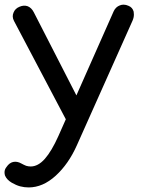

<svg xmlns="http://www.w3.org/2000/svg" viewBox="-46 -572 614 832"><path d="M78.1 240.2Q59.6 240.2 41 235.4Q23.4 230.5 4.9 219.7Q-16.6 207 -24.4 188.5Q-26.4 181.6 -26.4 174.8Q-26.4 162.1 -17.6 151.4Q-5.9 133.8 10.7 129.9Q28.3 126 46.9 136.7Q57.6 142.6 67.4 146.5Q77.1 149.4 86.9 149.4Q119.1 149.4 148.4 116.2Q177.7 83 207 17.6Q287.1 -162.1 446.3 -522.5Q455.1 -542 473.6 -548.8Q481.4 -551.8 489.3 -551.8Q500 -551.8 510.7 -546.9Q528.3 -540 533.2 -521.5Q534.2 -515.6 534.2 -508.8Q534.2 -496.1 528.3 -482.4Q447.3 -301.8 287.1 57.6Q251 138.7 195.3 189.5Q139.6 240.2 78.1 240.2ZM305.7 -22.5Q287.1 -13.7 270.5 -20.5Q253.9 -27.3 244.1 -45.9Q168 -191.4 14.6 -481.4Q4.9 -500 12.7 -517.6Q19.5 -535.2 39.1 -543Q57.6 -550.8 74.2 -544.9Q90.8 -538.1 100.6 -518.6Q174.8 -375 321.3 -87.9Q331.1 -69.3 328.1 -49.8Q325.2 -30.3 305.7 -22.5Z"/></svg>

Font: Abed
Style: Bold
Weight: 700
Designer: Johan Aakerlund
Version: Version 3.105